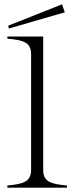

<svg xmlns="http://www.w3.org/2000/svg" viewBox="-20 -869 347 889"><path d="M14 -10V0H290V-10C220 -17 180 -25 180 -82V-700H14V-690C86 -683 124 -675 124 -618V-82C124 -26 85 -17 14 -10ZM280 -812 267 -849 18 -750 21 -737Z"/></svg>

Font: Sprat Light
Style: Regular
Weight: 300
Designer: Ethan Nakache
Foundry: Collletttivo
Version: Version 2.000;Glyphs 3.2 (3217)